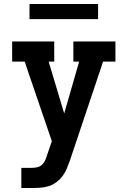

<svg xmlns="http://www.w3.org/2000/svg" viewBox="-20 -728 640 963"><path d="M87 215V114H139Q154 114 168 110.5Q182 107 192 97Q202 87 207.5 74Q213 61 217 47L240 -20L120 -371L104 -419H41V-520H252V-419H224L302 -159L377 -419H348V-520H559V-419H497L330 79Q323 99 314.5 119Q306 139 293 156Q280 173 262.5 186Q245 199 224.5 205.5Q204 212 182.5 213.5Q161 215 139 215ZM128 -632V-708H472V-632Z"/></svg>

Font: Iosevka Etoile
Style: Bold
Weight: 700
Designer: Belleve Invis
Foundry: Belleve Invis
Version: Version 28.1.0; ttfautohint (v1.8.4)